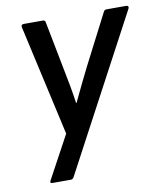

<svg xmlns="http://www.w3.org/2000/svg" viewBox="-78 -553 677 802"><g transform="rotate(-10 260.5 -152.5)"><path d="M80 185Q67 185 74 173L172 -8L67 -477Q64 -490 77 -490H158Q168 -490 169 -480L210 -269Q217 -235 223.5 -199Q230 -163 235 -127H237Q254 -163 271 -198Q288 -233 305 -267L415 -481Q417 -486 420.5 -488Q424 -490 429 -490H512Q517 -490 519.5 -486.5Q522 -483 519 -477L171 176Q167 185 157 185Z"/></g></svg>

Font: Sofia Sans SemiBold
Style: Italic
Weight: 600
Italic angle: -9°
Designer: Botio Nikoltchev, Ani Petrova
Foundry: lettersoup
Version: Version 4.100-B